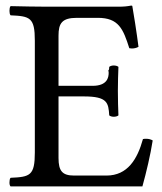

<svg xmlns="http://www.w3.org/2000/svg" viewBox="-20 -669 582 689"><path d="M312 -361H190V-541C190 -585 202 -605 256 -605H331C406 -605 422 -565 444 -496C447 -496 450 -495 453 -495C462 -495 470 -497 477 -501C472 -542 457 -638 455 -646C455 -648 454 -649 451 -649C434 -646 426 -645 402 -645H147C116 -645 58 -646 18 -647C15 -644 14 -637 14 -630C14 -624 15 -617 18 -614C88 -611 105 -606 105 -523V-122C105 -39 88 -34 18 -31C15 -28 14 -21 14 -14C14 -8 15 -3 18 0H491C505 -50 520 -114 528 -165C521 -169 513 -171 505 -171C501 -171 497 -171 493 -170C473 -98 438 -39 362 -39H246C204 -39 190 -55 190 -102V-323H281C366 -323 369 -300 372 -255C375 -252 382 -250 388 -250C395 -250 402 -252 405 -255C404 -281 403 -309 403 -343C403 -371 404 -405 405 -429C402 -432 395 -434 388 -434C382 -434 375 -432 372 -429C372 -421 371 -418 370 -418C369 -418 369 -417 369 -415C369 -414 370 -411 370 -408C370 -391 365 -361 312 -361Z"/></svg>

Font: Ponomar Unicode
Style: Regular
Weight: 400
Version: 1.3